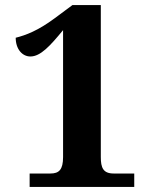

<svg xmlns="http://www.w3.org/2000/svg" viewBox="-20 -738 599 758"><path d="M97 0H510V-53H429C387 -53 378 -76 378 -118V-718H266L196 -666C130 -617 82 -599 42 -589C42 -544 68 -515 100 -515C140 -515 178 -557 229 -619V-118C229 -68 213 -53 179 -53H97Z"/></svg>

Font: Noto Serif Test
Style: Bold
Weight: 700
Version: Version 1.000